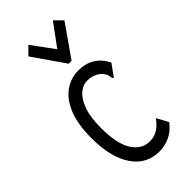

<svg xmlns="http://www.w3.org/2000/svg" viewBox="-224 -738 798 798"><g transform="rotate(-45 175.0 -338.5)"><path d="M199 11Q124 11 81 -52Q38 -115 38 -228Q38 -310 60 -363Q82 -416 118.5 -441Q155 -466 198 -466Q282 -466 319 -392L287 -348L282 -340L276 -344Q275 -352 273 -361Q271 -370 261 -383Q235 -410 194 -410Q170 -410 148 -392Q126 -374 111 -334.5Q96 -295 96 -230Q96 -136 125 -91.5Q154 -47 201 -47Q226 -47 247 -59.5Q268 -72 286 -98L314 -47Q291 -17 261.5 -3Q232 11 199 11ZM127 -688 199 -590 271 -688 305 -654 207 -514H190L93 -654Z"/></g></svg>

Font: Inconsolata ExtraCondensed
Style: Regular
Weight: 400
Width: 2
Monospace: yes
Designer: Raph Levien, Cyreal, Brenton Simpson
Foundry: Raph Levien, Cyreal, Google
Version: Version 3.001; ttfautohint (v1.8.2.53-6de2)